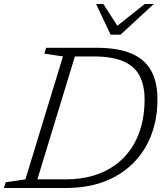

<svg xmlns="http://www.w3.org/2000/svg" viewBox="-44 -936 828 956"><path d="M282.5 -43Q358 -43 419.8 -61.2Q481.5 -79.5 529.2 -114Q577 -148.5 609.8 -197.2Q642.5 -246 659.2 -307.2Q676 -368.5 676 -440Q676 -510.5 651.2 -558.2Q626.5 -606 570.5 -630.5Q514.5 -655 420 -655H290L305.5 -698H437Q544.5 -698 611 -669.2Q677.5 -640.5 708.8 -583.8Q740 -527 740 -442Q740 -344 709 -263.2Q678 -182.5 619 -123.5Q560 -64.5 475.8 -32.2Q391.5 0 284.5 0H92L104.5 -43ZM269.5 -655 177 -669 185.5 -698H342L129 0H-24.5L-15.5 -28.5L82.5 -43ZM721.5 -916 556.5 -763.5H506.5L434.5 -916H470.5L546 -799H529.5L676.5 -916Z"/></svg>

Font: Newsreader 9pt Light
Style: Italic
Weight: 300
Italic angle: -17°
Designer: Hugues Gentile
Foundry: Production Type
Version: Version 1.003